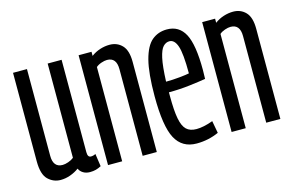

<svg xmlns="http://www.w3.org/2000/svg" viewBox="-75 -720 1383 905"><g transform="rotate(-15 616.0 -268.0)"><path d="M123 10Q88 10 62 -15Q36 -40 36 -104V-536H104V-113Q104 -56 150 -56Q162 -56 178 -61.5Q194 -67 205 -76V-536H273V-85Q273 -60 289 -60Q301 -60 312 -66L321 -4Q308 3 295 6.5Q282 10 266 10Q247 10 233 1.5Q219 -7 213 -21Q194 -7 170.5 1.5Q147 10 123 10Z M356 0V-536H419V-516Q439 -531 462.5 -538.5Q486 -546 509 -546Q546 -546 570 -521Q594 -496 594 -440V0H525V-423Q525 -480 479 -480Q467 -480 451 -474.5Q435 -469 425 -460V0Z M787 10Q716 10 684 -50Q652 -110 652 -256Q652 -369 668.5 -432Q685 -495 715.5 -520.5Q746 -546 789 -546Q848 -546 876 -493.5Q904 -441 904 -317Q904 -311 903.5 -296Q903 -281 903 -274Q873 -269 824 -263Q775 -257 722 -257V-239Q722 -168 729.5 -128.5Q737 -89 754.5 -72.5Q772 -56 803 -56Q838 -56 884 -73L895 -13Q844 10 787 10ZM722 -309Q754 -309 788.5 -312.5Q823 -316 836 -319Q836 -416 823.5 -452.5Q811 -489 786 -489Q769 -489 755.5 -475Q742 -461 733.5 -422.5Q725 -384 722 -309Z M959 0V-536H1022V-516Q1042 -531 1065.5 -538.5Q1089 -546 1112 -546Q1149 -546 1173 -521Q1197 -496 1197 -440V0H1128V-423Q1128 -480 1082 -480Q1070 -480 1054 -474.5Q1038 -469 1028 -460V0Z"/></g></svg>

Font: Georama ExtraCondensed
Style: Regular
Weight: 400
Width: 2
Designer: Jean-Baptiste Levee
Foundry: Production Type
Version: Version 1.000